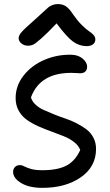

<svg xmlns="http://www.w3.org/2000/svg" viewBox="-20 -865 537 936"><path d="M117.2 -642.1Q97.7 -642.1 84.2 -653.3Q70.8 -664.6 70.8 -679.2Q70.8 -691.4 85 -708.3Q99.1 -725.1 151.9 -771Q167.5 -784.7 188 -804Q208.5 -823.2 215.6 -829.1Q222.7 -835 234.9 -840.1Q247.1 -845.2 262.2 -845.2Q285.2 -845.2 301.5 -834.2Q317.9 -823.2 336.9 -793.9Q357.4 -764.2 379.4 -742.4Q401.4 -720.7 414.6 -712.4Q427.7 -704.1 436.3 -694.3Q444.8 -684.6 444.8 -672.9Q444.8 -657.2 433.1 -648.7Q421.4 -640.1 401.9 -640.1Q366.7 -640.1 335.9 -662.4Q305.2 -684.6 255.9 -751Q208.5 -701.2 180.4 -676.8Q152.3 -652.3 141.4 -647.2Q130.4 -642.1 117.2 -642.1ZM187 50.8Q121.6 50.8 82.8 27.1Q43.9 3.4 43.9 -26.9Q43.9 -41 52.7 -50.5Q61.5 -60.1 77.1 -60.1Q87.4 -60.1 98.4 -54Q109.4 -47.9 130.6 -41.5Q151.9 -35.2 186 -35.2Q261.2 -35.2 304.2 -57.9Q347.2 -80.6 371.1 -133.8Q363.3 -155.3 341.3 -172.4Q319.3 -189.5 291 -200.9Q262.7 -212.4 230.5 -223.9Q198.2 -235.4 167.5 -249Q136.7 -262.7 111.6 -280.3Q86.4 -297.9 71.3 -325Q56.2 -352.1 56.2 -387.2Q56.2 -446.8 94.7 -496.3Q133.3 -545.9 195.6 -572.8Q257.8 -599.6 327.1 -598.1Q361.3 -597.7 383.1 -579.1Q404.8 -560.5 404.8 -540Q404.8 -524.9 396 -516.4Q387.2 -507.8 371.1 -507.8Q368.2 -507.8 353.8 -508.8Q339.4 -509.8 327.1 -509.8Q174.8 -509.8 130.9 -390.1Q136.2 -371.1 153.1 -355.2Q169.9 -339.4 193.1 -328.9Q216.3 -318.4 244.4 -307.1Q272.5 -295.9 300.8 -286.4Q329.1 -276.9 355.7 -262.9Q382.3 -249 402.8 -233.2Q423.3 -217.3 435.8 -193.1Q448.2 -168.9 448.2 -139.2Q448.2 -52.2 374 -0.7Q299.8 50.8 187 50.8Z"/></svg>

Font: Shantell Sans Irregular
Style: Regular
Weight: 400
Designer: Stephen Nixon, Anya Danilova, Shantell Martin
Foundry: Arrow Type
Version: Version 1.006;[9816181b4]